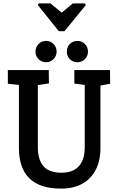

<svg xmlns="http://www.w3.org/2000/svg" viewBox="-20 -1102 697 1126"><path d="M206 -1082H276L342 -1028L407 -1082H478L483 -1072L358 -919H325L202 -1072ZM340 4Q252 4 197 -24.5Q142 -53 116.5 -106.5Q91 -160 91 -233V-604L26 -611V-691H266L267 -613L202 -603V-238Q202 -165 235 -127Q268 -89 342 -89Q383 -89 413 -104.5Q443 -120 460 -153Q477 -186 477 -239V-604L416 -612V-691H625L626 -611L569 -600V-233Q569 -160 541.5 -106.5Q514 -53 462.5 -24.5Q411 4 340 4ZM434 -737Q407 -737 389.5 -755.5Q372 -774 372 -799Q372 -826 389.5 -844Q407 -862 434 -862Q460 -862 478 -844Q496 -826 496 -799Q496 -774 478 -755.5Q460 -737 434 -737ZM250 -737Q224 -737 206 -755.5Q188 -774 188 -799Q188 -826 206 -844Q224 -862 250 -862Q276 -862 294 -844Q312 -826 312 -799Q312 -774 294 -755.5Q276 -737 250 -737Z"/></svg>

Font: Kreon Medium
Style: Regular
Weight: 500
Version: Version 2.002